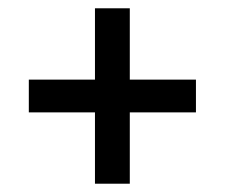

<svg xmlns="http://www.w3.org/2000/svg" viewBox="-20 -542 542 463"><path d="M293 -522V-99H209V-522ZM452.5 -271H49.5V-350H452.5Z"/></svg>

Font: Anek Kannada Medium
Style: Regular
Weight: 500
Designer: Vaishnavi Murthy, Maithili Shingre (Kannada) & Yesha Goshar (Latin)
Foundry: Ek Type
Version: Version 1.003